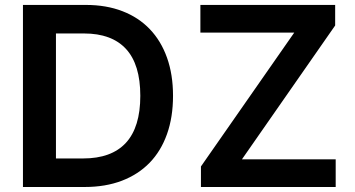

<svg xmlns="http://www.w3.org/2000/svg" viewBox="-20 -747 1417 767"><path d="M71.7 0V-727.3H323.2Q404.5 -727.3 468.9 -702.4Q533.4 -677.6 578.3 -630.7Q623.2 -583.8 647.2 -516.5Q671.2 -449.2 671.2 -364.3Q671.2 -279.1 647.2 -211.5Q623.2 -143.8 577.8 -96.9Q532.3 -50.1 466.8 -25Q401.3 0 318.2 0ZM782.7 -82 1155.5 -616.8H780.5V-727.3H1318.9V-645.2L946.4 -110.4H1321V0H782.7ZM311.8 -114Q425.4 -114 483 -176.5Q540.5 -239 540.5 -364.3Q540.5 -489.3 483.5 -551.3Q426.5 -613.3 315.7 -613.3H203.5V-114Z"/></svg>

Font: Interop SemBd
Style: Regular
Weight: 600
Designer: Rasmus Andersson, Google, Jang Haemin
Foundry: jhaemin
Version: Version 1.008